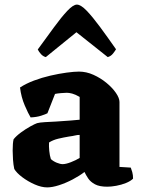

<svg xmlns="http://www.w3.org/2000/svg" viewBox="-20 -811 614 834"><path d="M185 3Q160 3 130.5 -10Q101 -23 76.5 -41.5Q52 -60 42 -77Q38 -95 36.5 -117.5Q35 -140 35 -157Q35 -173 36 -185.5Q37 -198 39 -206Q51 -221 71.5 -236Q92 -251 112 -262Q132 -273 141 -276Q151 -279 175.5 -280.5Q200 -282 223 -283Q258 -285 287 -287.5Q316 -290 326 -291V-390Q307 -401 293.5 -404.5Q280 -408 270 -408Q261 -408 244.5 -406.5Q228 -405 219 -403L186 -319Q179 -315 159 -308.5Q139 -302 113 -301Q103 -317 87.5 -353Q72 -389 67 -431Q93 -448 127.5 -461Q162 -474 199 -482.5Q236 -491 269 -495.5Q302 -500 323 -500Q355 -500 386 -486Q417 -472 442.5 -451Q468 -430 483.5 -407.5Q499 -385 499 -368V-86L548 -83Q551 -76 554.5 -63.5Q558 -51 558 -35Q547 -24 527 -16Q507 -8 485 -4Q463 0 446 0Q412 0 392.5 -10.5Q373 -21 363 -36Q353 -51 347 -64Q325 -47 295.5 -31.5Q266 -16 236.5 -6.5Q207 3 185 3ZM252 -98Q266 -98 288 -106.5Q310 -115 326 -125V-225Q316 -225 306 -222.5Q296 -220 280 -218Q256 -214 233 -208.5Q210 -203 193 -192Q192 -176 194 -155.5Q196 -135 201 -120Q212 -110 227 -104Q242 -98 252 -98ZM179 -563Q167 -566 158 -576Q149 -586 144 -596Q182 -648 214.5 -692.5Q247 -737 272.5 -764Q298 -791 314 -791Q331 -791 356.5 -764.5Q382 -738 414.5 -694Q447 -650 484 -597Q480 -590 471 -578.5Q462 -567 448 -563L312 -671Z"/></svg>

Font: Texturina Black
Style: Regular
Weight: 900
Designer: Guillermo Torres Carreño
Foundry: Omnibus-Type
Version: Version 1.002; ttfautohint (v1.8.3)